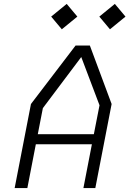

<svg xmlns="http://www.w3.org/2000/svg" viewBox="-20 -963 662 983"><path d="M55 0H120L163.5 -224.5H450.5L407 0H468L551.5 -430.5L440 -730H367L138.5 -430.5ZM173.5 -276 199.5 -409.5 396 -671 489.5 -424 460.5 -276ZM242 -878 296.5 -813 376 -878 321.5 -943ZM488.5 -878 543 -813 622.5 -878 568 -943Z"/></svg>

Font: Monaspace Krypton ExtraLight
Style: Italic
Weight: 200
Italic angle: -11°
Designer: Riley Cran & the Lettermatic Team
Foundry: Lettermatic
Version: Version 1.101 (Monaspace Krypton)